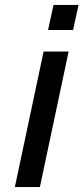

<svg xmlns="http://www.w3.org/2000/svg" viewBox="-20 -755 337 775"><path d="M174 -634H275L297 -735H196ZM40 0H141L257 -547H156Z"/></svg>

Font: League Gothic
Style: Italic
Weight: 400
Designer: The League of Moveable Type
Version: Version 1.600; ttfautohint (v1.8.3)